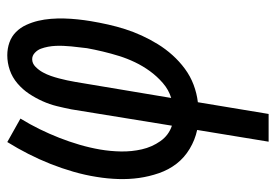

<svg xmlns="http://www.w3.org/2000/svg" viewBox="-138 -432 775 540"><g transform="rotate(-90 250.0 -162.5)"><path d="M121 205 154 4Q126 -2 101 -17Q76 -32 59 -54Q42 -76 32.5 -103.5Q23 -131 19 -159.5Q15 -188 16 -218.5Q17 -249 22 -279Q27 -311 36.5 -344Q46 -377 58.5 -408.5Q71 -440 86.5 -470.5Q102 -501 120 -530L186 -493Q170 -467 156.5 -439.5Q143 -412 132 -384Q121 -356 112.5 -327Q104 -298 99 -269Q94 -240 93.5 -210Q93 -180 99.5 -151.5Q106 -123 122.5 -99.5Q139 -76 166 -67L212 -350Q216 -370 221 -390.5Q226 -411 235 -431Q244 -451 256 -469Q268 -487 285 -501.5Q302 -516 322.5 -523Q343 -530 364 -530Q383 -530 400 -524Q417 -518 429.5 -505.5Q442 -493 449.5 -476.5Q457 -460 461 -443Q465 -426 466.5 -407.5Q468 -389 467.5 -370Q467 -351 465 -332Q463 -313 460 -295Q456 -271 450.5 -246.5Q445 -222 437.5 -198.5Q430 -175 419.5 -152Q409 -129 395.5 -107Q382 -85 364.5 -65.5Q347 -46 326 -30.5Q305 -15 281 -6Q257 3 232 6L199 205ZM244 -69Q267 -76 286 -92.5Q305 -109 319.5 -129Q334 -149 344.5 -171Q355 -193 362 -215.5Q369 -238 374.5 -261Q380 -284 384 -306Q385 -317 386.5 -328Q388 -339 389 -350Q390 -361 390.5 -372Q391 -383 390.5 -394Q390 -405 388 -415.5Q386 -426 382.5 -435.5Q379 -445 371 -452.5Q363 -460 353 -460Q341 -460 331.5 -450.5Q322 -441 316 -430Q310 -419 306 -407.5Q302 -396 299 -384.5Q296 -373 293.5 -361.5Q291 -350 289 -338Z"/></g></svg>

Font: Iosevka Slab
Style: Italic
Weight: 400
Italic angle: -9°
Monospace: yes
Designer: Belleve Invis
Foundry: Belleve Invis
Version: Version 11.1.0; ttfautohint (v1.8.3)